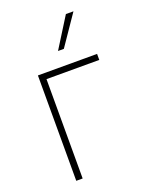

<svg xmlns="http://www.w3.org/2000/svg" viewBox="-143 -833 708 908"><g transform="rotate(-20 211.5 -379.0)"><path d="M377.9 -500H112.3V0H80.1V-530.3H377.9ZM303.7 -757.8H341.8L238.3 -606.4H209Z"/></g></svg>

Font: Pretendard GOV Thin
Style: Regular
Weight: 100
Designer: Base glyphs from Inter by Rasmus Andersson; Hangeul glyphs from Noto Sans CJK(Source Han Sans) by Jang Soo-young and Kan
Foundry: Kil Hyung-jin
Version: Version 1.309